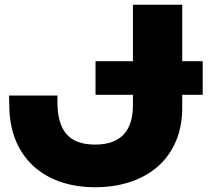

<svg xmlns="http://www.w3.org/2000/svg" viewBox="-20 -770 895 806"><path d="M381 -372H538V-328C538 -224 490 -163 379 -163C265 -163 221 -226 221 -344V-369H18L19 -328C19 -113 162 16 379 16C598 16 745 -109 745 -317V-372H831V-513H745V-750H538V-513H381Z"/></svg>

Font: Bounded
Style: Bold
Weight: 700
Designer: Vlad Churkin
Version: Version 3.0